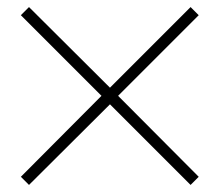

<svg xmlns="http://www.w3.org/2000/svg" viewBox="-20 -562 620 543"><path d="M62 -39 39 -62 267 -291 39 -519 62 -542 291 -314 519 -542 542 -519 314 -291 542 -62 519 -39 291 -267Z"/></svg>

Font: M PLUS 1 ExtraLight
Style: Regular
Weight: 250
Version: Version 1.001